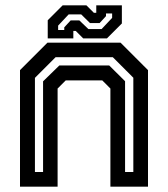

<svg xmlns="http://www.w3.org/2000/svg" viewBox="-20 -700 630 720"><path d="M55 0V-437L158 -540H432L535 -437V0H394V-368L363.5 -398.5H226.5L196 -368V0ZM111 -55H141.5V-395L202.5 -454.5H389.5L449 -395.5V-55H480V-408.5L403 -485.5H188.5L111 -408ZM159 -556V-624L215 -680H304L332 -652H341V-680H437V-612L381 -556H292L264 -584H255V-556ZM198 -587.5H221V-597.5L245 -623.5H277.5L311.5 -591H361L400.5 -633V-649.5H377.5V-639.5L353.5 -613.5H317.5L284.5 -646H237.5L198 -604Z"/></svg>

Font: Tourney Thin SemiBold
Style: Regular
Weight: 600
Version: Version 1.015